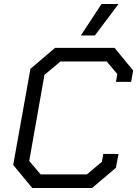

<svg xmlns="http://www.w3.org/2000/svg" viewBox="-20 -939 685 959"><path d="M46 -115 132 -595 255 -700H552L645 -587L635 -530H559L566 -569L513 -632H282L202 -565L126 -135L183 -68H414L489 -131L496 -170H572L559 -101L440 0H141ZM487 -919H572L454 -762H384Z"/></svg>

Font: Chakra Petch
Style: Italic
Weight: 400
Italic angle: -10°
Designer: Katatrad Aksorn Co.,Ltd.
Foundry: Cadson Demak Co.,Ltd.
Version: Version 1.000; ttfautohint (v1.6)